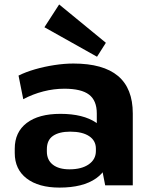

<svg xmlns="http://www.w3.org/2000/svg" viewBox="-20 -837 682 867"><path d="M417.1 -194.1V-324.7Q417.1 -383 382.1 -409.7Q347.1 -436.4 270.6 -436.4Q223.1 -436.4 175.6 -424.2Q128.1 -412 85 -389.1L63.7 -495.7Q95.4 -511.6 137.6 -523.9Q179.8 -536.1 225.3 -543.1Q270.8 -550.1 311.4 -550.1Q446 -550.1 512.8 -494Q579.6 -437.9 579.6 -324.7V0H455ZM248.8 10.1Q154 10.1 100.3 -31.2Q46.6 -72.5 46.6 -146.1V-165.7Q46.6 -240.3 100.5 -281.6Q154.5 -322.9 252.8 -322.9Q355.6 -322.9 414.5 -282.9Q473.4 -242.8 473.4 -169.2V-148.1Q473.4 -73.5 414 -31.7Q354.6 10.1 248.8 10.1ZM293.6 -72.4Q348.6 -72.4 380.8 -94.9Q413 -117.4 413 -155V-165.8Q413 -201.9 382.5 -222.2Q352.1 -242.5 297.1 -242.5Q247.1 -242.5 219.3 -223.4Q191.6 -204.3 191.6 -162.9V-153Q191.6 -114.5 218.6 -93.4Q245.6 -72.4 293.6 -72.4ZM458.1 -643.8 418.1 -580.8 180.6 -714 247.1 -816.9Z"/></svg>

Font: Pathway Extreme 8pt Thin
Style: Regular
Weight: 100
Designer: Eduardo Rodriguez Tunni
Foundry: Eduardo Rodriguez Tunni
Version: Version 1.000